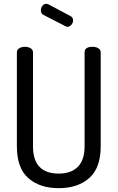

<svg xmlns="http://www.w3.org/2000/svg" viewBox="-20 -975 613 1001"><path d="M421 -212V-702Q421 -731 463 -731Q480 -731 492.5 -723.5Q505 -716 505 -702V-212Q505 -99 445 -46.5Q385 6 286 6Q187 6 127.5 -46.5Q68 -99 68 -212V-702Q68 -716 80.5 -723.5Q93 -731 110 -731Q127 -731 139.5 -723.5Q152 -716 152 -702V-212Q152 -70 286 -70Q351 -70 386 -105.5Q421 -141 421 -212ZM320 -839 207 -897Q193 -904 193 -921Q193 -934 201 -944.5Q209 -955 221 -955Q225 -955 231 -953L348 -891Q361 -884 361 -869Q361 -856 352 -845.5Q343 -835 331 -835Q328 -835 320 -839Z"/></svg>

Font: Dosis
Style: Medium
Weight: 500
Designer: Edgar Tolentino, Pablo Impallari, Igino Marini
Foundry: Edgar Tolentino, Pablo Impallari, Igino Marini
Version: Version 1.007